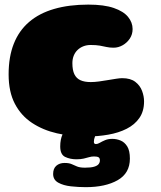

<svg xmlns="http://www.w3.org/2000/svg" viewBox="-20 -556 680 813"><path d="M346 22Q280.5 22 221.2 8.5Q162 -5 115.8 -35.5Q69.5 -66 43 -116.5Q16.5 -167 16.5 -241Q16.5 -315.5 38.5 -371Q60.5 -426.5 103.5 -463.2Q146.5 -500 209.5 -518.2Q272.5 -536.5 354 -536.5Q420.5 -536.5 461.8 -522.2Q503 -508 522.2 -484.5Q541.5 -461 541.5 -433Q541.5 -410.5 529.8 -392.8Q518 -375 499.5 -364.5Q481 -354 461 -354Q444.5 -354 431.2 -357Q418 -360 402.5 -362.8Q387 -365.5 364 -365.5Q347 -365.5 333 -360Q319 -354.5 308.5 -344.5Q298 -334.5 292.2 -320.2Q286.5 -306 286.5 -288.5Q286.5 -259 295 -241.5Q303.5 -224 320.8 -216.2Q338 -208.5 364 -208.5Q380 -208.5 398.8 -211Q417.5 -213.5 436.5 -216.8Q455.5 -220 471.5 -222.5Q487.5 -225 497.5 -225Q532.5 -225 552.8 -209.5Q573 -194 581.5 -171.2Q590 -148.5 590 -126.5Q590 -85 570.2 -56.5Q550.5 -28 516.5 -10.8Q482.5 6.5 438.5 14.2Q394.5 22 346 22ZM343 236.5Q312.5 236.5 280.5 233Q248.5 229.5 226.8 217.5Q205 205.5 205 180.5Q205 157.5 218.5 145.8Q232 134 253.5 134Q272.5 134 283.5 139Q294.5 144 306.5 149Q318.5 154 340 154Q364.5 154 378.2 150Q392 146 397.5 139Q403 132 403 123.5Q403 113 397 109.8Q391 106.5 378 106.5Q367.5 106.5 357.2 109.5Q347 112.5 334.5 115.5Q322 118.5 303.5 118.5Q277 118.5 256 108.5Q235 98.5 235 64Q235 49 237.5 36.2Q240 23.5 244.8 13Q249.5 2.5 255 -5Q264.5 -17.5 281.8 -29.2Q299 -41 334.5 -41Q359.5 -41 373 -29.2Q386.5 -17.5 386.5 -2.5Q386.5 12 382 22.8Q377.5 33.5 377.5 45Q377.5 54 386.5 54Q393.5 54 402.8 48.5Q412 43 425 37.5Q438 32 456 32Q473.5 32 490.5 39Q507.5 46 518.8 64Q530 82 530 115.5Q530 177.5 478.2 207Q426.5 236.5 343 236.5Z"/></svg>

Font: Gluten Black
Style: Regular
Weight: 900
Designer: Tyler Finck
Foundry: Etcetera Type Company
Version: Version 1.300